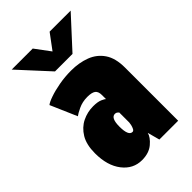

<svg xmlns="http://www.w3.org/2000/svg" viewBox="-217 -790 884 884"><g transform="rotate(-45 225.0 -348.0)"><path d="M166.5 11Q109 11 72 -36.8Q35 -84.5 35 -164.5Q35 -221 56.2 -256Q77.5 -291 111 -307.5Q144.5 -324 182 -324Q211.5 -324 227.8 -316.8Q244 -309.5 247.5 -305.5V-332Q247.5 -355.5 234.8 -364.5Q222 -373.5 194 -373.5Q161.5 -373.5 135 -360.8Q108.5 -348 100 -341L44 -470Q54 -478.5 81.8 -488.2Q109.5 -498 147.8 -505Q186 -512 226.5 -512Q278.5 -512 320.5 -496Q362.5 -480 387.2 -443.8Q412 -407.5 412 -346.5V0H289.5L273.5 -59.5Q268 -36.5 240 -12.8Q212 11 166.5 11ZM227 -112Q234 -112 238.2 -120.5Q242.5 -129 244.8 -139.2Q247 -149.5 247 -153.5V-218.5Q245 -221 240.2 -224.8Q235.5 -228.5 228.5 -228.5Q201.5 -228.5 201.5 -172Q201.5 -112 227 -112ZM36.5 -708.5H173.5L228.5 -634.5L283.5 -708.5H420.5L285.5 -561.5H171.5Z"/></g></svg>

Font: Trispace Condensed ExtraBold
Style: Regular
Weight: 800
Width: 3
Designer: Tyler Finck
Foundry: Etcetera Type Company
Version: Version 1.210; ttfautohint (v1.8.3)